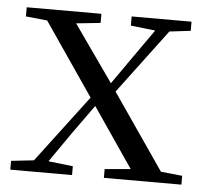

<svg xmlns="http://www.w3.org/2000/svg" viewBox="-43 -561 650 607"><g transform="rotate(5 282.0 -258.0)"><path d="M351 -487 429 -478 367 -390 304 -300 178 -479 255 -487V-516H18V-487L86 -480L244 -249L83 -36L11 -28V0H207V-28L129 -37L195 -132L261 -224L390 -35L308 -28V0H554V-28L486 -35L321 -275L474 -479L541 -487V-516H351Z"/></g></svg>

Font: Harano Aji Mincho KR
Style: Regular
Weight: 400
Foundry: Masamichi Hosoda
Version: HaranoAjiMinchoKR-Regular version 20230610;ttx 4.39.4